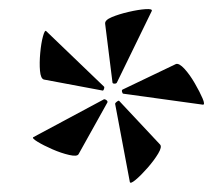

<svg xmlns="http://www.w3.org/2000/svg" viewBox="-20 -709 488 420"><path d="M152 -372Q149 -366 131.5 -370Q114 -374 94.5 -382.5Q75 -391 62 -399Q49 -407 53 -409L206 -491Q208 -493 212 -490.5Q216 -488 215 -485ZM264 -311 232 -481Q231 -483 235.5 -486.5Q240 -490 241 -488L330 -393Q335 -388 326 -373Q317 -358 302.5 -341.5Q288 -325 276.5 -315.5Q265 -306 264 -311ZM204 -511 76 -535Q69 -537 67.5 -554Q66 -571 68 -593Q70 -615 74 -629.5Q78 -644 81 -641L207 -520Q209 -519 207.5 -514.5Q206 -510 204 -511ZM424 -480 250 -504Q248 -504 247 -508Q246 -512 248 -513L365 -569Q372 -571 383.5 -558.5Q395 -546 406 -527Q417 -508 423 -494Q429 -480 424 -480ZM226 -529 210 -657Q209 -665 224.5 -671.5Q240 -678 261.5 -683Q283 -688 298.5 -689Q314 -690 312 -685L236 -529Q235 -526 230.5 -526Q226 -526 226 -529Z"/></svg>

Font: Cormorant SemiBold
Style: Regular
Weight: 600
Designer: Christian Thalmann (Catharsis Fonts)
Foundry: Catharsis Fonts
Version: Version 4.000